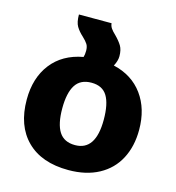

<svg xmlns="http://www.w3.org/2000/svg" viewBox="-106 -784 817 892"><g transform="rotate(15 302.5 -337.5)"><path d="M573 -247Q573 -168 541.5 -108Q510 -48 449 -15Q388 18 303 18Q174 18 103 -52.5Q32 -123 32 -249Q32 -353 85 -421.5Q138 -490 236 -508Q240 -520 240 -539Q240 -558 232.5 -570Q225 -582 208 -598Q187 -617 175.5 -636.5Q164 -656 164 -693H321Q322 -680 329.5 -669Q337 -658 351 -645Q373 -623 384.5 -604Q396 -585 396 -554Q396 -532 382 -506Q473 -485 523 -416.5Q573 -348 573 -247ZM402 -250Q402 -326 379 -364Q356 -402 303 -402Q250 -402 226 -364Q202 -326 202 -252Q202 -177 226 -139.5Q250 -102 303 -102Q402 -102 402 -250Z"/></g></svg>

Font: FiraGOUPP
Style: Bold
Weight: 700
Designer: bBox Type
Foundry: bBox Type GmbH
Version: Version 1.001